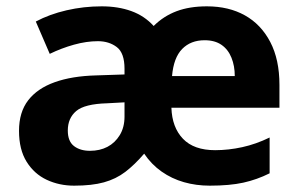

<svg xmlns="http://www.w3.org/2000/svg" viewBox="-20 -576 947 606"><path d="M633 -556Q702 -556 753 -527.5Q804 -499 833 -443.5Q862 -388 862 -308V-236H521Q523 -174 557.5 -138Q592 -102 659 -102Q701 -102 744.5 -111.5Q788 -121 831 -142V-29Q791 -9 748 0.5Q705 10 642 10Q599 10 560.5 -1Q522 -12 490 -34.5Q458 -57 435 -91Q405 -56 375.5 -33.5Q346 -11 308 -0.5Q270 10 214 10Q167 10 127.5 -8.5Q88 -27 64 -65.5Q40 -104 40 -163Q40 -222 69 -259.5Q98 -297 152.5 -316.5Q207 -336 283 -338L373 -341V-359Q373 -409 348.5 -427.5Q324 -446 289 -446Q253 -446 213.5 -435Q174 -424 137 -406L93 -508Q136 -531 190 -543.5Q244 -556 301 -556Q353 -556 394.5 -541Q436 -526 465 -494Q496 -525 537 -540.5Q578 -556 633 -556ZM318 -250Q247 -248 220.5 -225.5Q194 -203 194 -164Q194 -130 213.5 -115Q233 -100 264 -100Q295 -100 319 -112.5Q343 -125 358 -149.5Q373 -174 373 -208V-253ZM626 -449Q582 -449 555 -421.5Q528 -394 523 -336H721Q721 -368 710.5 -394Q700 -420 679 -434.5Q658 -449 626 -449Z"/></svg>

Font: Noto Sans Lao UI
Style: Regular
Weight: 400
Designer: Monotype Design Team
Foundry: Monotype Imaging Inc.
Version: Version 2.000